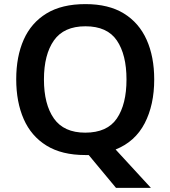

<svg xmlns="http://www.w3.org/2000/svg" viewBox="-20 -745 830 935"><path d="M731 -358Q731 -234 684.5 -144.5Q638 -55 543 -17L715 170H545L412 10Q408 10 403.5 10Q399 10 395 10Q281 10 206.5 -36Q132 -82 95.5 -165Q59 -248 59 -359Q59 -470 95.5 -552Q132 -634 206.5 -679.5Q281 -725 396 -725Q509 -725 583 -679.5Q657 -634 694 -551.5Q731 -469 731 -358ZM194 -358Q194 -237 242.5 -168Q291 -99 395 -99Q502 -99 549 -168Q596 -237 596 -358Q596 -479 549 -548Q502 -617 396 -617Q291 -617 242.5 -548Q194 -479 194 -358Z"/></svg>

Font: Noto Sans Tangsa SemiBold
Style: Regular
Weight: 600
Version: Version 1.504